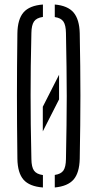

<svg xmlns="http://www.w3.org/2000/svg" viewBox="-20 -825 431 850"><path d="M169.5 -243.5V-352.5L241.5 -494V-385ZM170 5Q110.5 0.5 84.2 -29.5Q58 -59.5 57 -122Q56 -202.5 55.5 -270.5Q55 -338.5 55 -402.5Q55 -466.5 55.5 -533.2Q56 -600 57 -677.5Q58 -740 84.2 -770.2Q110.5 -800.5 170 -805V-750Q141.5 -746 130.5 -729.8Q119.5 -713.5 119 -679Q117 -598.5 116.2 -532.2Q115.5 -466 115.5 -403.8Q115.5 -341.5 116.2 -273.5Q117 -205.5 119 -120.5Q119.5 -85.5 130.5 -69.8Q141.5 -54 170 -50ZM222.5 5V-50.5Q250 -54.5 260.8 -70.2Q271.5 -86 272 -120.5Q273.5 -203 274.5 -270.2Q275.5 -337.5 275.5 -399.5Q275.5 -461.5 274.5 -528.8Q273.5 -596 272 -679Q271.5 -713.5 260.8 -729.5Q250 -745.5 222.5 -749.5V-805Q280 -800 305.8 -769.5Q331.5 -739 333 -677.5Q334.5 -600 335.2 -533.2Q336 -466.5 336 -402.5Q336 -338.5 335.2 -270.5Q334.5 -202.5 333 -122Q331.5 -60 305.8 -30.2Q280 -0.5 222.5 5Z"/></svg>

Font: Big Shoulders Stencil Text Thin Light
Style: Regular
Weight: 300
Version: Version 2.001